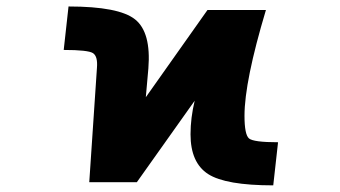

<svg xmlns="http://www.w3.org/2000/svg" viewBox="-20 -555 1040 587"><path d="M614.3 -524.4H793Q727.5 -305.7 727.5 -201.2Q727.5 -143.6 741.2 -131.8Q754.9 -120.1 830.1 -120.1L815.4 11.7Q669.9 11.7 616.2 -22.9Q562.5 -57.6 562.5 -144.5Q562.5 -194.3 575.2 -247.1L398.4 2H252.9L276.4 -347.7Q279.3 -382.8 264.2 -392.6Q249 -402.3 174.8 -402.3L189.5 -535.2Q343.8 -535.2 393.1 -495.6Q442.4 -456.1 433.6 -345.7L425.8 -257.8Z"/></svg>

Font: GenEi Gothic M Heavy
Style: Regular
Weight: 800
Designer: o_tamon (Modified); [Source Han Sans]
Ryoko NISHIZUKA  (kana & ideographs); Paul D. Hunt (Latin, Greek & Cyrillic); Wenl
Version: Version 1.1a;Original Version 1.004